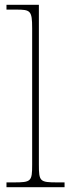

<svg xmlns="http://www.w3.org/2000/svg" viewBox="-20 -780 296 800"><path d="M7 0H249V-20H219C146 -20 142 -24 142 -94V-760H7V-740H47C107 -740 114 -736 114 -662V-94C114 -24 110 -20 37 -20H7Z"/></svg>

Font: Noto Serif Sinhala Thin
Style: Regular
Weight: 100
Designer: Jelle Bosma - Monotype Design Team
Foundry: Monotype Imaging Inc.
Version: Version 2.007